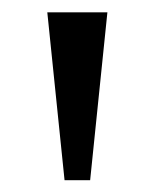

<svg xmlns="http://www.w3.org/2000/svg" viewBox="-20 -739 243 315"><path d="M85.9 -443.4 57.6 -718.8H156.2L127.9 -443.4Z"/></svg>

Font: Inter Display V
Style: Regular
Weight: 400
Designer: Rasmus Andersson
Foundry: rsms
Version: Version 3.015;git-src